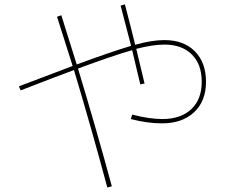

<svg xmlns="http://www.w3.org/2000/svg" viewBox="-20 -803 1040 876"><path d="M530.3 -777.3 549.8 -783.2Q578.1 -675.8 596.7 -598.6Q671.9 -620.1 730.5 -620.1Q818.4 -620.1 869.1 -568.8Q919.9 -517.6 919.9 -429.7Q919.9 -341.8 865.7 -291Q811.5 -240.2 719.7 -240.2Q652.3 -240.2 577.1 -259.8L583 -280.3Q656.2 -260.7 719.7 -259.8Q804.7 -259.8 852.5 -304.7Q900.4 -349.6 900.4 -429.7Q900.4 -509.8 855 -554.7Q809.6 -599.6 730.5 -599.6Q676.8 -599.6 601.6 -580.1Q637.7 -428.7 639.6 -421.9L620.1 -418Q616.2 -435.5 603 -489.7Q589.8 -543.9 583 -574.2Q497.1 -549.8 335.9 -490.2Q423.8 -199.2 490.2 46.9L469.7 52.7Q394.5 -227.5 317.4 -483.4Q224.6 -449.2 74.2 -390.6L66.4 -409.2Q210 -463.9 311.5 -502L240.2 -726.6L259.8 -733.4Q291 -635.7 330.1 -508.8Q480.5 -564.5 578.1 -593.8Z"/></svg>

Font: Mgen+ 1mn thin
Style: Regular
Weight: 100
Designer: [Source Han Sans]
Ryoko NISHIZUKA  (kana & ideographs); Paul D. Hunt (Latin, Greek & Cyrillic); Wenlong ZHANG  (bopomofo
Version: Version 1.059.20150602